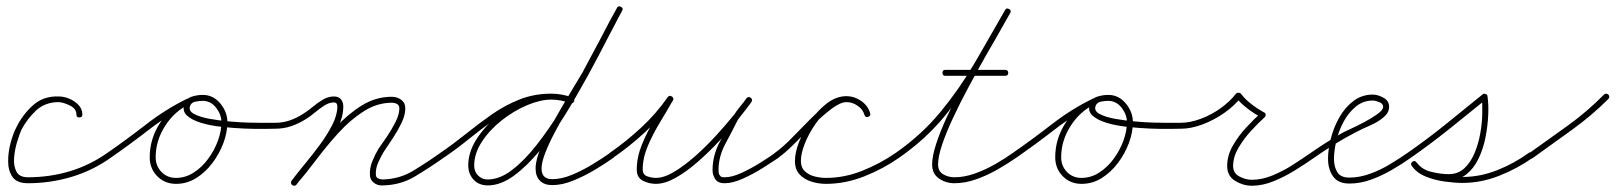

<svg xmlns="http://www.w3.org/2000/svg" viewBox="-20 -573 5158 613"><path d="M233 -198Q224 -198 224 -207Q224 -226 203.5 -236Q183 -246 168 -247Q124 -247 95.5 -220.5Q67 -194 48 -158Q42 -144 34.5 -119.5Q27 -95 25 -69Q23 -43 32.5 -25Q42 -7 69 -7Q138 -7 202 -26Q266 -45 323 -85Q330 -90 336 -82Q341 -75 333 -69Q275 -28 207.5 -8Q140 12 69 12Q34 12 20 -8Q6 -28 6 -58Q6 -88 14 -117.5Q22 -147 32 -166Q52 -207 85.5 -237Q119 -267 168 -265Q184 -265 201 -258Q218 -251 230.5 -238Q243 -225 243 -207Q243 -198 233 -198Z M323 -85Q385 -128 447.5 -176.5Q510 -225 578 -258Q587 -262 591 -254Q595 -245 587 -241Q519 -208 457 -160Q395 -112 333 -69Q326 -64 320 -72Q315 -79 323 -85ZM591 -253Q595 -245 586 -241Q538 -219 507.5 -171.5Q477 -124 477 -71Q477 -43 495.5 -24Q514 -5 542 -5Q572 -5 598.5 -22Q625 -39 645 -66.5Q665 -94 676 -124.5Q687 -155 687 -183Q687 -207 670 -229Q653 -251 627 -251Q617 -251 604 -248.5Q591 -246 587 -235Q587 -235 587 -235Q587 -235 587 -235Q587 -235 587 -235Q587 -235 587 -235Q581 -219 600 -209Q619 -199 650 -193.5Q681 -188 715 -185Q749 -182 775 -181.5Q801 -181 808 -181Q814 -181 820.5 -181Q827 -181 833 -181Q839 -181 845.5 -181Q852 -181 859 -181Q869 -180 869 -171Q868 -161 859 -162Q850 -162 823 -161.5Q796 -161 760.5 -162.5Q725 -164 688 -168Q651 -172 621.5 -181Q592 -190 576.5 -204.5Q561 -219 569 -241Q569 -241 569 -241Q569 -241 569 -241Q569 -241 569 -241Q569 -241 569 -241Q575 -259 592.5 -264.5Q610 -270 627 -270Q661 -270 683.5 -242.5Q706 -215 706 -183Q706 -151 693.5 -117Q681 -83 658.5 -53Q636 -23 606.5 -4.5Q577 14 542 14Q506 14 482 -10.5Q458 -35 458 -71Q458 -130 491.5 -181.5Q525 -233 578 -258Q587 -262 591 -253Z M850 -171Q850 -181 859 -181Q883 -181 905 -188.5Q927 -196 947 -209Q962 -218 978 -231.5Q994 -245 1011 -255Q1028 -265 1046 -265Q1061 -265 1068.5 -256Q1076 -247 1076 -233Q1076 -201 1060 -168Q1044 -135 1020 -102.5Q996 -70 970.5 -40Q945 -10 927 16Q921 23 913 18Q906 12 911 4Q928 -19 952.5 -48.5Q977 -78 1001 -110.5Q1025 -143 1041 -174.5Q1057 -206 1057 -233Q1057 -246 1046 -246Q1031 -246 1015.5 -236Q1000 -226 985 -213.5Q970 -201 957 -193Q935 -179 910.5 -170.5Q886 -162 859 -162Q850 -162 850 -171ZM912 4Q942 -32 977 -77.5Q1012 -123 1051.5 -166Q1091 -209 1135.5 -236.5Q1180 -264 1231 -264Q1248 -264 1261 -254.5Q1274 -245 1274 -227Q1274 -205 1261.5 -179.5Q1249 -154 1233 -130Q1217 -106 1205 -88Q1196 -73 1187.5 -54Q1179 -35 1180 -16Q1180 -7 1187 -3.5Q1194 0 1201 0Q1255 -1 1299.5 -28Q1344 -55 1386 -85Q1393 -90 1399 -82Q1404 -75 1396 -69Q1352 -38 1305.5 -10Q1259 18 1202 19Q1186 20 1173.5 10.5Q1161 1 1161 -16Q1160 -37 1169 -59Q1178 -81 1189 -99Q1200 -114 1215.5 -137Q1231 -160 1243 -184Q1255 -208 1255 -227Q1255 -237 1247.5 -241Q1240 -245 1231 -245Q1184 -245 1141 -217.5Q1098 -190 1060 -148Q1022 -106 988.5 -61.5Q955 -17 926 16Q920 23 913 17Q906 11 912 4Z M1383 -72Q1378 -79 1386 -85Q1427 -113 1467.5 -145.5Q1508 -178 1550 -207.5Q1592 -237 1639 -255.5Q1686 -274 1740 -274Q1757 -274 1774 -270.5Q1791 -267 1807 -262Q1816 -259 1813 -250Q1810 -241 1801 -244Q1786 -249 1771 -252Q1756 -255 1740 -255Q1688 -255 1642.5 -236.5Q1597 -218 1556 -189Q1515 -160 1475.5 -128Q1436 -96 1396 -69Q1389 -64 1383 -72ZM1813 -250Q1810 -241 1801 -244Q1770 -255 1740 -255Q1705 -255 1662.5 -237Q1620 -219 1581.5 -188.5Q1543 -158 1518.5 -120.5Q1494 -83 1494 -45Q1494 -21 1512 -8Q1522 0 1537 0Q1575 0 1614.5 -30Q1654 -60 1693.5 -110.5Q1733 -161 1770.5 -221.5Q1808 -282 1841.5 -344Q1875 -406 1902.5 -459.5Q1930 -513 1950 -548Q1954 -556 1963 -551Q1971 -547 1966 -538Q1946 -502 1918 -447Q1890 -392 1855.5 -329Q1821 -266 1783 -204.5Q1745 -143 1703.5 -92.5Q1662 -42 1620 -11.5Q1578 19 1537 19Q1516 19 1500 8Q1475 -12 1475 -45Q1475 -87 1501 -128Q1527 -169 1568 -202Q1609 -235 1655 -254.5Q1701 -274 1740 -274Q1773 -274 1807 -262Q1816 -259 1813 -250ZM1966 -539Q1940 -488 1913 -438Q1886 -388 1859 -338Q1859 -338 1859 -337.5Q1859 -337 1859 -337Q1859 -337 1859 -337Q1859 -337 1859 -337Q1847 -317 1828.5 -286Q1810 -255 1789.5 -219.5Q1769 -184 1750.5 -149Q1732 -114 1720.5 -84Q1709 -54 1709 -35Q1709 -1 1743 -1Q1773 -1 1806.5 -15Q1840 -29 1872 -48.5Q1904 -68 1928 -85Q1935 -90 1941 -82Q1946 -75 1938 -69Q1913 -51 1879.5 -31Q1846 -11 1810.5 3.5Q1775 18 1743 18Q1718 18 1704 4Q1690 -10 1690 -35Q1690 -63 1707.5 -104Q1725 -145 1750.5 -190.5Q1776 -236 1801 -277Q1826 -318 1843 -347Q1843 -347 1843 -347Q1843 -347 1843 -347Q1843 -347 1842.5 -346.5Q1842 -346 1842 -346Q1869 -397 1896 -447Q1923 -497 1950 -547Q1954 -556 1962 -551Q1971 -547 1966 -539Z M1924 -72Q1919 -79 1927 -85Q1979 -121 2027 -165.5Q2075 -210 2112 -263Q2117 -270 2125 -265Q2133 -260 2128 -252Q2110 -220 2087.5 -183Q2065 -146 2048.5 -107.5Q2032 -69 2032 -32Q2032 -15 2046.5 -10Q2061 -5 2074 -5Q2100 -5 2132.5 -24.5Q2165 -44 2199.5 -74.5Q2234 -105 2266 -140Q2298 -175 2323.5 -206.5Q2349 -238 2363 -259Q2369 -266 2376 -260Q2384 -254 2378 -247Q2368 -234 2357 -220.5Q2346 -207 2337 -192Q2337 -192 2337 -192Q2337 -192 2337 -192Q2337 -192 2337 -192.5Q2337 -193 2337 -193Q2318 -155 2296 -114Q2274 -73 2274 -30Q2274 -20 2277 -14Q2277 -14 2277 -14Q2277 -14 2277 -14Q2277 -15 2277 -15Q2277 -15 2277 -15Q2281 -9 2283.5 -8Q2286 -7 2294 -7Q2317 -7 2347.5 -21Q2378 -35 2407.5 -53.5Q2437 -72 2455 -85Q2462 -90 2468 -82Q2473 -75 2465 -69Q2446 -56 2415 -36.5Q2384 -17 2351.5 -2.5Q2319 12 2294 12Q2282 12 2274.5 8.5Q2267 5 2261 -5Q2261 -5 2261 -5Q2261 -5 2261 -6Q2261 -6 2261 -6Q2261 -6 2261 -6Q2255 -16 2255 -30Q2255 -76 2277.5 -119Q2300 -162 2321 -201Q2321 -201 2321 -201.5Q2321 -202 2321 -202Q2321 -202 2321 -202Q2321 -202 2321 -202Q2330 -217 2341.5 -231Q2353 -245 2364 -259Q2369 -266 2377 -261Q2384 -255 2379 -247Q2363 -225 2336.5 -192Q2310 -159 2277 -123.5Q2244 -88 2208 -56.5Q2172 -25 2137.5 -5.5Q2103 14 2074 14Q2052 14 2032.5 4Q2013 -6 2013 -32Q2013 -71 2029.5 -111.5Q2046 -152 2069 -190Q2092 -228 2112 -262Q2116 -270 2125 -264Q2133 -259 2128 -251Q2090 -198 2040.5 -152Q1991 -106 1937 -69Q1930 -64 1924 -72Z M2451 -72Q2446 -79 2454 -85Q2477 -101 2506 -130.5Q2535 -160 2566 -191.5Q2597 -223 2627 -244.5Q2657 -266 2683 -266Q2707 -266 2729 -251Q2751 -236 2758 -212Q2761 -203 2752 -200Q2743 -197 2740 -206Q2735 -224 2718 -235.5Q2701 -247 2683 -247Q2663 -247 2634 -225Q2605 -203 2574 -172Q2543 -141 2514 -112Q2485 -83 2464 -69Q2457 -64 2451 -72ZM2752 -200Q2743 -197 2740 -206Q2735 -224 2718 -235.5Q2701 -247 2683 -247Q2656 -247 2630 -227Q2604 -207 2583 -176.5Q2562 -146 2549.5 -114.5Q2537 -83 2537 -59Q2537 -38 2550 -26Q2563 -14 2581.5 -9.5Q2600 -5 2617 -5Q2676 -5 2733.5 -28Q2791 -51 2840 -85Q2847 -90 2853 -82Q2858 -75 2850 -69Q2800 -34 2739.5 -10Q2679 14 2617 14Q2594 14 2571 7Q2548 0 2533 -16Q2518 -32 2518 -59Q2518 -87 2532 -122Q2546 -157 2569.5 -190Q2593 -223 2622 -244.5Q2651 -266 2683 -266Q2707 -266 2729 -251Q2751 -236 2758 -212Q2761 -203 2752 -200Z M2837 -72Q2832 -79 2840 -85Q2923 -143 2983 -216Q3043 -289 3091.5 -371.5Q3140 -454 3189 -541Q3193 -549 3202 -544Q3210 -540 3205 -531Q3193 -510 3171.5 -472.5Q3150 -435 3124 -389Q3098 -343 3071.5 -293.5Q3045 -244 3023 -197Q3001 -150 2988 -111.5Q2975 -73 2975 -48Q2975 -26 2991.5 -16.5Q3008 -7 3027 -7Q3059 -7 3092.5 -19Q3126 -31 3157.5 -49Q3189 -67 3214 -85Q3221 -90 3227 -82Q3232 -75 3224 -69Q3198 -51 3165 -32Q3132 -13 3096.5 -0.5Q3061 12 3027 12Q3000 12 2978 -3Q2956 -18 2956 -48Q2956 -74 2969 -114Q2982 -154 3004 -201.5Q3026 -249 3052.5 -299Q3079 -349 3105.5 -395.5Q3132 -442 3154 -480Q3176 -518 3189 -541Q3193 -549 3202 -544Q3210 -540 3205 -531Q3156 -443 3106.5 -359.5Q3057 -276 2996 -202Q2935 -128 2850 -69Q2843 -64 2837 -72ZM2989 -340Q2989 -350 2998 -350Q3046 -350 3093.5 -350Q3141 -350 3189 -350Q3199 -350 3199 -340Q3199 -331 3189 -331Q3141 -331 3093.5 -331Q3046 -331 2998 -331Q2989 -331 2989 -340Z M3214 -85Q3276 -128 3338.5 -176.5Q3401 -225 3469 -258Q3478 -262 3482 -254Q3486 -245 3478 -241Q3410 -208 3348 -160Q3286 -112 3224 -69Q3217 -64 3211 -72Q3206 -79 3214 -85ZM3482 -253Q3486 -245 3477 -241Q3429 -219 3398.5 -171.5Q3368 -124 3368 -71Q3368 -43 3386.5 -24Q3405 -5 3433 -5Q3463 -5 3489.5 -22Q3516 -39 3536 -66.5Q3556 -94 3567 -124.5Q3578 -155 3578 -183Q3578 -207 3561 -229Q3544 -251 3518 -251Q3508 -251 3495 -248.5Q3482 -246 3478 -235Q3478 -235 3478 -235Q3478 -235 3478 -235Q3478 -235 3478 -235Q3478 -235 3478 -235Q3472 -219 3491 -209Q3510 -199 3541 -193.5Q3572 -188 3606 -185Q3640 -182 3666 -181.5Q3692 -181 3699 -181Q3705 -181 3711.5 -181Q3718 -181 3724 -181Q3730 -181 3736.5 -181Q3743 -181 3750 -181Q3760 -180 3760 -171Q3759 -161 3750 -162Q3741 -162 3714 -161.5Q3687 -161 3651.5 -162.5Q3616 -164 3579 -168Q3542 -172 3512.5 -181Q3483 -190 3467.5 -204.5Q3452 -219 3460 -241Q3460 -241 3460 -241Q3460 -241 3460 -241Q3460 -241 3460 -241Q3460 -241 3460 -241Q3466 -259 3483.5 -264.5Q3501 -270 3518 -270Q3552 -270 3574.5 -242.5Q3597 -215 3597 -183Q3597 -151 3584.5 -117Q3572 -83 3549.5 -53Q3527 -23 3497.5 -4.5Q3468 14 3433 14Q3397 14 3373 -10.5Q3349 -35 3349 -71Q3349 -130 3382.5 -181.5Q3416 -233 3469 -258Q3478 -262 3482 -253Z M3750 -181Q3780 -181 3814.5 -194Q3849 -207 3878.5 -228.5Q3908 -250 3926 -274Q3929 -277 3934 -277Q3939 -277 3942 -274Q3954 -257 3975.5 -240.5Q3997 -224 4016 -214Q4020 -213 4021 -207Q4021 -202 4018 -199Q3998 -181 3974.5 -155.5Q3951 -130 3934 -101Q3917 -72 3917 -43Q3917 -20 3937 -9.5Q3957 1 3977 1Q4009 1 4043 -13Q4077 -27 4108 -47Q4139 -67 4165 -85Q4172 -90 4178 -82Q4183 -75 4175 -69Q4148 -50 4115 -29.5Q4082 -9 4046.5 5.5Q4011 20 3977 20Q3949 20 3923.5 4.5Q3898 -11 3898 -43Q3898 -76 3915.5 -107Q3933 -138 3958 -165Q3983 -192 4006 -213Q4009 -216 4010 -206Q4011 -196 4008 -198Q3987 -208 3963.5 -226Q3940 -244 3926 -262Q3924 -265 3934 -265Q3944 -265 3942 -262Q3922 -236 3889.5 -213Q3857 -190 3820 -176Q3783 -162 3750 -162Q3741 -162 3741 -171Q3741 -181 3750 -181Z M4162 -72Q4157 -79 4165 -85Q4188 -101 4211.5 -116Q4235 -131 4259 -145Q4267 -150 4289 -160Q4311 -170 4335.5 -183Q4360 -196 4378 -209Q4396 -222 4396 -232Q4396 -242 4383.5 -247Q4371 -252 4363 -252Q4332 -252 4308.5 -232.5Q4285 -213 4269.5 -184Q4254 -155 4246.5 -123Q4239 -91 4239 -66Q4239 -41 4249.5 -23.5Q4260 -6 4288 -6Q4320 -6 4353.5 -18Q4387 -30 4417.5 -48.5Q4448 -67 4474 -85Q4481 -90 4487 -82Q4492 -75 4484 -69Q4457 -50 4424.5 -31Q4392 -12 4357.5 0.5Q4323 13 4288 13Q4252 13 4236 -10Q4220 -33 4220 -66Q4220 -96 4229 -131Q4238 -166 4256 -198Q4274 -230 4301 -250.5Q4328 -271 4363 -271Q4379 -271 4397 -261Q4415 -251 4415 -232Q4415 -214 4399 -200Q4381 -184 4355.5 -173Q4330 -162 4309 -151Q4274 -133 4241 -112.5Q4208 -92 4175 -69Q4168 -64 4162 -72Z M4474 -85Q4536 -128 4595.5 -176Q4655 -224 4714 -272Q4718 -275 4723 -273Q4729 -271 4729 -266Q4733 -241 4731.5 -206.5Q4730 -172 4723 -135.5Q4716 -99 4701 -67.5Q4686 -36 4662.5 -17Q4639 2 4605 2Q4574 2 4540 -7.5Q4506 -17 4487 -44Q4482 -51 4490 -57Q4497 -62 4503 -54Q4517 -35 4543 -25Q4569 -15 4598.5 -11.5Q4628 -8 4649 -8Q4706 -8 4761 -30Q4816 -52 4861 -85Q4869 -90 4875 -83Q4880 -75 4873 -69Q4825 -35 4767 -12Q4709 11 4649 11Q4624 11 4592 6.5Q4560 2 4531.5 -9.5Q4503 -21 4487 -44Q4482 -51 4490 -57Q4497 -62 4503 -54Q4519 -32 4549 -24.5Q4579 -17 4605 -17Q4635 -17 4655 -35.5Q4675 -54 4687.5 -83.5Q4700 -113 4706 -146.5Q4712 -180 4712.5 -211Q4713 -242 4711 -263Q4710 -268 4720 -264Q4730 -260 4726 -257Q4667 -209 4607 -161Q4547 -113 4484 -69Q4477 -64 4471 -72Q4466 -79 4474 -85Z M4861 -83Q4923 -127 4985.5 -172Q5048 -217 5101 -271Q5108 -277 5115 -271Q5121 -264 5115 -257Q5061 -203 4997.5 -157.5Q4934 -112 4873 -68Q4865 -62 4859 -70Q4854 -78 4861 -83Z"/></svg>

Font: FRB American Cursive Guidelines Extralight
Style: Italic
Weight: 200
Italic angle: -25°
Version: Version 2.0;Modular Font Editor K font №1